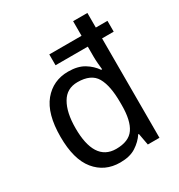

<svg xmlns="http://www.w3.org/2000/svg" viewBox="-181 -881 944 1012"><g transform="rotate(-30 291.0 -375.0)"><path d="M256.8 9.8C296.4 9.8 328.1 2 353 -14.2C377.9 -30.3 397.5 -49.3 412.1 -71.8H416L429.2 0H500V-605H570.8V-670.9H500V-759.8H413.1V-670.9H216.8V-605H413.1V-543.9C413.1 -533.2 413.6 -519.5 415 -502.4C416.5 -485.4 417.5 -472.7 418.9 -463.9H413.1C397.9 -485.8 377.9 -504.9 353 -520C328.1 -535.2 296.4 -543 256.8 -543C195.8 -543 146 -520 107.9 -474.1C69.8 -427.7 50.8 -358.4 50.8 -265.1C50.8 -173.8 69.3 -105 106.9 -59.1C144.5 -13.2 194.3 9.8 256.8 9.8ZM273.9 -63C183.6 -63 142.1 -135.7 142.1 -264.2C142.1 -328.1 152.8 -378.4 174.3 -415C195.3 -451.7 228 -470.2 272 -470.2C326.7 -470.2 364.3 -453.1 384.3 -418.5C404.3 -383.8 414.1 -332.5 414.1 -265.1V-248C414.1 -186 403.8 -139.6 382.8 -108.9C361.8 -78.1 325.2 -63 273.9 -63Z"/></g></svg>

Font: Avrile Sans
Style: Regular
Weight: 400
Designer: Monotype Design Team, Google (font), Stefan Peev (BGR Cyrillic), Cristiano Sobral (main changes)
Foundry: The Avrile Sans Project Authors
Version: Version 3.110